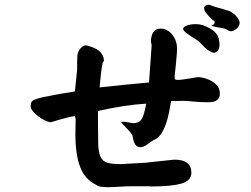

<svg xmlns="http://www.w3.org/2000/svg" viewBox="-20 -734 1040 797"><path d="M774.4 -17.6Q774.4 16.6 732.4 28.3Q690.4 40 609.4 40Q606.4 40 603.5 39.6Q600.6 39.1 598.6 39.1H551.8H528.3Q503.9 39.1 476.1 41Q448.2 43 427.7 43Q408.2 43 397.5 41Q386.7 39.1 377 32.2Q332 9.8 312.5 -41.5Q293 -92.8 293 -176.8Q293 -190.4 293.5 -206.1Q293.9 -221.7 293.9 -239.3Q293.9 -248 290 -252Q275.4 -250 257.8 -245.6Q240.2 -241.2 225.6 -236.8Q210.9 -232.4 201.2 -229.5Q191.4 -226.6 191.4 -226.6Q182.6 -226.6 168 -233.4Q153.3 -240.2 140.1 -250Q127 -259.8 117.2 -271.5Q107.4 -283.2 107.4 -292Q107.4 -300.8 109.4 -307.6Q111.3 -314.5 122.6 -319.8Q133.8 -325.2 158.2 -330.6Q182.6 -335.9 226.6 -343.8L291 -354.5L298.8 -430.7Q300.8 -447.3 300.3 -461.9Q299.8 -476.6 300.8 -489.3V-496.1Q300.8 -513.7 309.6 -527.3Q318.4 -541 334 -545.9Q336.9 -545.9 340.3 -545.4Q343.8 -544.9 348.6 -543Q382.8 -533.2 397 -517.6Q411.1 -502 411.1 -484.4Q411.1 -475.6 410.2 -478Q409.2 -480.5 407.2 -476.1Q405.3 -471.7 401.9 -449.7Q398.4 -427.7 393.6 -371.1Q445.3 -376 503.9 -382.8L598.6 -391.6Q600.6 -426.8 604 -467.8Q607.4 -508.8 609.4 -544.9Q609.4 -552.7 606.4 -558.6Q606.4 -584 615.7 -599.6Q625 -615.2 646.5 -615.2Q674.8 -615.2 694.8 -590.3Q714.8 -565.4 714.8 -532.2Q714.8 -519.5 713.4 -503.9Q711.9 -488.3 710 -465.8L705.1 -419.9Q705.1 -411.1 705.6 -406.7Q706.1 -402.3 719.7 -402.3Q728.5 -402.3 741.2 -404.3Q753.9 -406.2 766.6 -408.2Q779.3 -410.2 790 -412.1Q800.8 -414.1 805.7 -414.1Q804.7 -414.1 817.9 -412.1Q831.1 -410.2 847.7 -402.8Q864.3 -395.5 878.4 -381.8Q892.6 -368.2 892.6 -344.7Q892.6 -309.6 845.7 -309.6Q807.6 -309.6 782.2 -312.5Q756.8 -315.4 740.2 -315.4Q726.6 -315.4 713.9 -314.9Q701.2 -314.5 690.4 -314.5Q686.5 -293 681.6 -267.6Q676.8 -242.2 668.5 -218.8Q660.2 -195.3 647.9 -177.2Q635.7 -159.2 617.2 -152.3Q603.5 -143.6 589.8 -133.3Q576.2 -123 562.5 -123Q537.1 -123 531.2 -165Q531.2 -170.9 523.9 -180.7Q516.6 -190.4 507.8 -199.7Q499 -209 491.2 -216.8Q483.4 -224.6 482.4 -227.5Q484.4 -228.5 489.3 -228.5H497.1Q498 -228.5 503.9 -227.5Q509.8 -226.6 516.1 -225.6Q522.5 -224.6 527.3 -223.6Q532.2 -222.7 533.2 -222.7Q550.8 -222.7 562 -232.4Q573.2 -242.2 581.1 -276.4L586.9 -303.7Q500 -298.8 386.7 -273.4V-224.6Q386.7 -169.9 387.7 -136.2Q388.7 -102.5 397 -84Q405.3 -65.4 424.3 -59.1Q443.4 -52.7 480.5 -52.7L585.9 -58.6Q600.6 -60.5 620.1 -62.5Q639.6 -64.5 657.2 -66.4Q674.8 -68.4 688 -69.8Q701.2 -71.3 704.1 -71.3Q774.4 -71.3 774.4 -17.6ZM820.3 -629.9Q853.5 -618.2 870.6 -602.5Q887.7 -586.9 890.6 -559.6Q893.6 -532.2 882.3 -522Q871.1 -511.7 860.4 -516.6Q837.9 -526.4 820.8 -546.4Q803.7 -566.4 776.4 -581.1L753.9 -596.7Q740.2 -607.4 740.2 -614.3Q740.2 -621.1 754.4 -627.4Q768.6 -633.8 793.9 -633.8Q800.8 -633.8 807.1 -632.8Q813.5 -631.8 820.3 -629.9ZM973.6 -631.8Q970.7 -620.1 957.5 -611.3Q944.3 -602.5 936.5 -604.5Q928.7 -605.5 923.3 -609.9Q918 -614.3 908.2 -616.2Q894.5 -619.1 881.8 -621.1Q869.1 -623 856.4 -627.9Q867.2 -629.9 870.6 -637.7Q874 -645.5 863.3 -650.4Q843.8 -668.9 834.5 -681.2Q825.2 -693.4 828.1 -705.1Q830.1 -710 838.4 -712.9Q846.7 -715.8 855.5 -711.9Q872.1 -705.1 888.2 -701.2Q904.3 -697.3 924.8 -690.4Q931.6 -689.5 940.9 -683.6Q950.2 -677.7 958.5 -669.4Q966.8 -661.1 971.7 -651.4Q976.6 -641.6 973.6 -631.8Z"/></svg>

Font: JasonHandwriting1
Style: Regular
Weight: 400
Version: Version 1.48.20